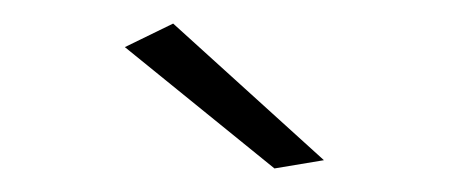

<svg xmlns="http://www.w3.org/2000/svg" viewBox="-20 -763 384 163"><path d="M127 -743 255 -627 213 -620 86 -723Z"/></svg>

Font: TypoPRO Montserrat Alternates
Style: Regular
Weight: 275
Designer: Julieta Ulanovsky
Foundry: Julieta Ulanovsky
Version: Version 6.001